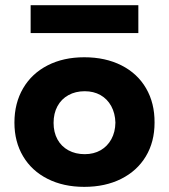

<svg xmlns="http://www.w3.org/2000/svg" viewBox="-20 -708 651 740"><path d="M35.6 -235.4Q35.6 -310.5 69.1 -367.7Q102.5 -424.8 163.6 -456.1Q224.6 -487.3 304.7 -487.3Q386.2 -487.3 448 -456.1Q509.8 -424.8 543 -367.7Q576.2 -310.5 575.7 -235.4Q575.7 -161.1 542 -105.2Q508.3 -49.3 447 -18.6Q385.7 12.2 304.7 12.2Q224.6 12.2 163.6 -18.6Q102.5 -49.3 69.1 -105.5Q35.6 -161.6 35.6 -235.4ZM424.8 -235.4Q423.8 -271.5 408.7 -299.1Q393.6 -326.7 367.2 -341.6Q340.8 -356.4 306.6 -356.4Q271 -356.4 243.7 -341.3Q216.3 -326.2 201.4 -298.6Q186.5 -271 186.5 -234.4Q186.5 -198.2 201.4 -170.9Q216.3 -143.6 243.7 -128.7Q271 -113.8 306.6 -113.8Q341.3 -113.8 367.7 -128.9Q394 -144 409.2 -171.6Q424.3 -199.2 424.8 -235.4ZM98.1 -688H513.2V-580.6H98.1Z"/></svg>

Font: Selawik
Style: Bold
Weight: 700
Designer: Aaron Bell
Foundry: Microsoft Corporation
Version: Version 1.01